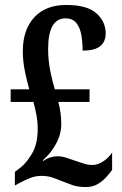

<svg xmlns="http://www.w3.org/2000/svg" viewBox="-20 -744 491 774"><path d="M326 10Q294 10 271.5 2Q249 -6 229 -14Q207 -23 189 -29Q171 -35 146 -35Q123 -35 100.5 -26Q78 -17 58 -6L40 4V-51L62 -68Q85 -85 108.5 -124Q132 -163 132 -223Q132 -253 127 -279.5Q122 -306 115 -333H23V-384H98Q89 -415 80.5 -456Q72 -497 72 -538Q72 -624 118 -674Q164 -724 247 -724Q331 -724 368.5 -690.5Q406 -657 406 -609Q406 -576 384 -558Q362 -540 313 -540Q313 -573 308 -602.5Q303 -632 288 -651Q273 -670 244 -670Q174 -670 174 -546Q174 -501 183 -456.5Q192 -412 201 -384H341V-333H215Q227 -289 227 -243Q227 -204 206.5 -165.5Q186 -127 153 -98L155 -95Q168 -105 183 -109.5Q198 -114 212 -114Q229 -114 248 -108Q267 -102 283 -96Q299 -91 316.5 -85Q334 -79 352 -79Q374 -79 395.5 -93Q417 -107 432 -129V-59Q422 -45 407.5 -29Q393 -13 373 -1.5Q353 10 326 10Z"/></svg>

Font: Noto Serif Thai ExtraCondensed SemiBold
Style: Regular
Weight: 600
Width: 2
Designer: Monotype Design Team
Foundry: Monotype Imaging Inc.
Version: Version 2.001; ttfautohint (v1.8.4.7-5d5b)